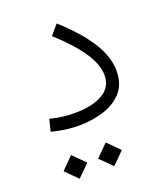

<svg xmlns="http://www.w3.org/2000/svg" viewBox="-132 -564 758 888"><g transform="rotate(-20 246.5 -119.5)"><path d="M48.3 178.2 106.4 119.6 165 178.2 106.4 236.3ZM218.3 178.2 276.9 119.6 335 178.2 276.9 236.3ZM437.5 -175.3Q437.5 -109.4 401.6 -70.1Q365.7 -30.8 308.8 -13.2Q252 4.4 189 4.4Q124 4.4 54.7 -13.7L68.8 -72.3Q102.1 -64 131.3 -60.5Q160.6 -57.1 189 -57.1Q277.3 -57.1 327.9 -86.7Q378.4 -116.2 378.4 -175.3Q378.4 -227.5 335.9 -290.5Q293.5 -353.5 211.4 -427.7L252 -475.1Q343.8 -392.6 390.6 -318.4Q437.5 -244.1 437.5 -175.3Z"/></g></svg>

Font: Estedad-FD Light
Style: Regular
Weight: 300
Designer: Amin Abedi
Version: Version 7.3